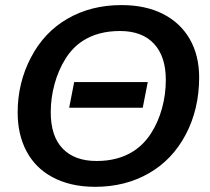

<svg xmlns="http://www.w3.org/2000/svg" viewBox="-20 -718 818 748"><path d="M453.1 -698.2Q546.9 -698.2 614.7 -663.8Q682.6 -629.4 719.2 -565.9Q755.9 -502.4 755.9 -415.5Q755.4 -292 703.6 -193.8Q651.4 -95.2 559.6 -42.7Q467.8 9.8 350.6 9.8Q252.9 9.8 182.6 -28.8Q117.7 -64 83.3 -128.7Q48.8 -193.4 48.8 -279.8Q48.8 -395.5 100.6 -494.1Q151.9 -592.8 243.7 -645.5Q335.4 -698.2 453.1 -698.2ZM447.3 -597.2Q361.8 -597.2 302.2 -558.6Q262.2 -532.7 234.6 -488.3Q207 -443.8 192.4 -390.1Q177.7 -336.4 177.7 -280.8Q177.7 -187 224.4 -138.9Q271 -90.8 356.4 -90.8Q440.9 -90.8 500.5 -129.4Q540.5 -155.3 568.4 -198.5Q596.2 -241.7 611.1 -295.7Q626 -349.6 626 -407.2Q626 -498 579.8 -547.6Q533.7 -597.2 447.3 -597.2ZM555.7 -398.4 536.1 -298.3H249.5L269 -398.4Z"/></svg>

Font: Arimo SemiBold
Style: Italic
Weight: 600
Italic angle: -12°
Version: Version 1.33